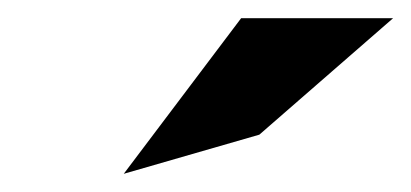

<svg xmlns="http://www.w3.org/2000/svg" viewBox="-20 -772 452 211"><path d="M116 -581 265 -624 412 -752H245Z"/></svg>

Font: Charger Sport
Style: UltObl
Weight: 1000
Designer: Jasper
Foundry: Cannot Into Space Fonts
Version: Version 1.1